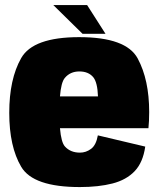

<svg xmlns="http://www.w3.org/2000/svg" viewBox="-20 -752 647 778"><path d="M303.5 6Q114.5 6 66 -76Q17.5 -158 17.5 -294.8Q17.5 -431.5 65.8 -516.5Q114 -601.5 301 -601.5Q491.5 -601.5 538 -515Q584.5 -428.5 584.5 -298Q584.5 -261 581.5 -232.5H223Q228 -174.5 243.5 -158Q266 -133.5 304 -133.5Q328.5 -133.5 349 -148.8Q369.5 -164 376.5 -203.5L568.5 -158Q559.5 -94 525.8 -58.5Q492 -23 435.8 -8.5Q379.5 6 303.5 6ZM223 -361.5H377Q375 -418 358 -439Q338.5 -462.5 301.5 -462.5Q264.5 -462.5 242.5 -436Q227.5 -418 223 -361.5ZM314.5 -615 196 -731.5H333L407.5 -615Z"/></svg>

Font: Anybody Black
Style: Regular
Weight: 900
Designer: Tyler Finck
Foundry: Etcetera Type Company
Version: Version 1.010; ttfautohint (v1.8.3) -l 8 -r 50 -G 200 -x 14 